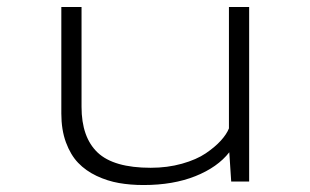

<svg xmlns="http://www.w3.org/2000/svg" viewBox="-20 -521 890 551"><path d="M392 10Q354 10 321.2 4.2Q288.5 -1.5 257.2 -16.2Q226 -31 204.2 -53.8Q182.5 -76.5 169.2 -112.5Q156 -148.5 156 -195V-501H214V-214.5Q214 -127 260.2 -83.2Q306.5 -39.5 412.5 -39.5Q460.5 -39.5 502.2 -51.2Q544 -63 570.5 -81Q597 -99 613.8 -117.5Q630.5 -136 637 -152.5V-501H695V0H643.5L638 -84Q604.5 -41 540.8 -15.5Q477 10 392 10Z"/></svg>

Font: League Mono Wide UltraLight
Style: Regular
Weight: 200
Width: 8
Designer: Tyler Finck
Foundry: The League of Moveable Type / Tyler Finck
Version: Version 2.210